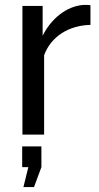

<svg xmlns="http://www.w3.org/2000/svg" viewBox="-20 -546 403 779"><path d="M347 -445V-525C340 -526 331 -526 318 -526C252 -521 189 -473 153 -401V-522H71V0H159V-322C187 -398 259 -443 347 -445ZM75 213H118L148 132V48H70V132H95Z"/></svg>

Font: FIGSv2-sans-serif Medium
Style: Regular
Weight: 500
Designer: Matt McInerney, Pablo Impallari, Rodrigo Fuenzalida,Mirko Velimirovic
Foundry: Matt McInerney, Pablo Impallari, Rodrigo Fuenzalida
Version: Version 4.021;hotconv 1.0.109;makeotfexe 2.5.65596